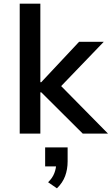

<svg xmlns="http://www.w3.org/2000/svg" viewBox="-20 -725 606 1042"><path d="M87 0V-705H199V-279H204L409 -498H543L290 -235L293 -277L566 0H429L204 -224H199V0ZM289 297 241 264Q265 241 275 214.5Q285 188 285 163L307 178H225V75H347V151Q347 194 333.5 230.5Q320 267 289 297Z"/></svg>

Font: Nunito Sans 7pt SemiBold
Style: Regular
Weight: 600
Designer: Vernon Adams
Foundry: Vernon Adams
Version: Version 3.101;gftools[0.9.27]